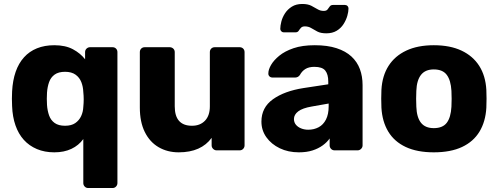

<svg xmlns="http://www.w3.org/2000/svg" viewBox="-20 -758 2513 968"><path d="M425 190Q414 190 407 182.5Q400 175 400 165V-57Q377 -25 340 -7.5Q303 10 254 10Q205 10 166 -6.5Q127 -23 100 -53Q73 -83 58 -126Q43 -169 41 -223Q40 -243 40 -260Q40 -277 41 -297Q44 -353 59 -396Q74 -439 101 -469Q128 -499 166.5 -514.5Q205 -530 254 -530Q310 -530 348 -509.5Q386 -489 409 -459V-495Q409 -506 416.5 -513Q424 -520 434 -520H547Q558 -520 565 -513Q572 -506 572 -495V165Q572 175 565 182.5Q558 190 547 190ZM308 -124Q340 -124 359.5 -137.5Q379 -151 389 -172.5Q399 -194 400 -219Q402 -239 402 -257Q402 -275 400 -294Q399 -321 390 -344Q381 -367 361 -381.5Q341 -396 308 -396Q275 -396 255.5 -382Q236 -368 227.5 -344Q219 -320 217 -291Q215 -260 217 -229Q219 -200 227.5 -176Q236 -152 255.5 -138Q275 -124 308 -124Z M881 10Q824 10 779.5 -16Q735 -42 710 -92.5Q685 -143 685 -216V-495Q685 -506 692 -513Q699 -520 710 -520H835Q846 -520 853.5 -513Q861 -506 861 -495V-222Q861 -124 948 -124Q989 -124 1013.5 -149.5Q1038 -175 1038 -222V-495Q1038 -506 1045 -513Q1052 -520 1063 -520H1188Q1199 -520 1206 -513Q1213 -506 1213 -495V-25Q1213 -15 1206 -7.5Q1199 0 1188 0H1072Q1062 0 1054.5 -7.5Q1047 -15 1047 -25V-63Q1021 -27 979.5 -8.5Q938 10 881 10Z M1487 10Q1433 10 1390.5 -10.5Q1348 -31 1323 -66Q1298 -101 1298 -145Q1298 -216 1356 -257.5Q1414 -299 1510 -314L1635 -333V-347Q1635 -383 1620 -402Q1605 -421 1565 -421Q1537 -421 1519.5 -410Q1502 -399 1492 -380Q1483 -367 1467 -367H1355Q1344 -367 1338 -373.5Q1332 -380 1333 -389Q1333 -407 1346.5 -430.5Q1360 -454 1388 -477Q1416 -500 1460 -515Q1504 -530 1567 -530Q1631 -530 1677 -515Q1723 -500 1752 -473Q1781 -446 1794.5 -409.5Q1808 -373 1808 -329V-25Q1808 -15 1800.5 -7.5Q1793 0 1783 0H1667Q1656 0 1649 -7.5Q1642 -15 1642 -25V-60Q1629 -41 1607 -25Q1585 -9 1555.5 0.5Q1526 10 1487 10ZM1534 -104Q1563 -104 1586.5 -116.5Q1610 -129 1623.5 -155.5Q1637 -182 1637 -222V-236L1552 -221Q1505 -213 1483.5 -196.5Q1462 -180 1462 -158Q1462 -141 1472 -129Q1482 -117 1498.5 -110.5Q1515 -104 1534 -104ZM1625 -590Q1597 -590 1580 -599Q1563 -608 1549 -616.5Q1535 -625 1517 -625Q1504 -625 1497.5 -618Q1491 -611 1486 -603Q1481 -595 1470 -595H1410Q1403 -595 1398 -600.5Q1393 -606 1393 -612Q1393 -628 1398.5 -649.5Q1404 -671 1417 -691Q1430 -711 1451.5 -724.5Q1473 -738 1504 -738Q1532 -738 1549.5 -729Q1567 -720 1581 -711.5Q1595 -703 1612 -703Q1626 -703 1631.5 -710.5Q1637 -718 1642.5 -725.5Q1648 -733 1659 -733H1719Q1727 -733 1732 -728Q1737 -723 1737 -715Q1737 -699 1731 -678Q1725 -657 1712 -636.5Q1699 -616 1677.5 -603Q1656 -590 1625 -590Z M2167 10Q2083 10 2025.5 -17Q1968 -44 1937.5 -94.5Q1907 -145 1903 -215Q1902 -235 1902 -260.5Q1902 -286 1903 -305Q1907 -376 1939 -426Q1971 -476 2028.5 -503Q2086 -530 2167 -530Q2249 -530 2306.5 -503Q2364 -476 2396 -426Q2428 -376 2432 -305Q2433 -286 2433 -260.5Q2433 -235 2432 -215Q2428 -145 2397.5 -94.5Q2367 -44 2309.5 -17Q2252 10 2167 10ZM2167 -112Q2212 -112 2232.5 -139Q2253 -166 2256 -220Q2257 -235 2257 -260Q2257 -285 2256 -300Q2253 -353 2232.5 -380.5Q2212 -408 2167 -408Q2124 -408 2102.5 -380.5Q2081 -353 2079 -300Q2078 -285 2078 -260Q2078 -235 2079 -220Q2081 -166 2102.5 -139Q2124 -112 2167 -112Z"/></svg>

Font: DVN-Rubik
Style: Bold
Weight: 700
Designer: Hubert and Fischer
Foundry: Hubert & Fischer
Version: Version 2.102